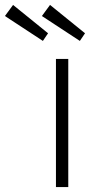

<svg xmlns="http://www.w3.org/2000/svg" viewBox="-70 -759 456 779"><path d="M157 0V-520H207V0ZM254 -593 100 -694 133 -739 275 -624ZM104 -593 -50 -694 -17 -739 125 -624Z"/></svg>

Font: Lexend Mega ExtraLight
Style: Regular
Weight: 250
Version: Version 1.007